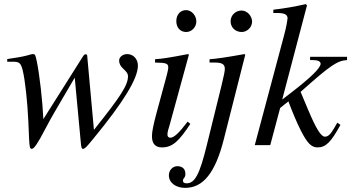

<svg xmlns="http://www.w3.org/2000/svg" viewBox="-20 -703 1701 930"><path d="M403 -426C403 -437 401 -440 395 -440C390 -440 387 -438 382 -430L190 -126C186 -214 172 -339 158 -407C151 -439 150 -441 139 -441C132 -441 123 -437 110 -434C80 -426 46 -422 15 -417V-404H43C72 -404 81 -399 90 -362C102 -314 113 -207 117 -120L121 -29C123 10 125 18 134 18C145 18 162 -7 198 -76C217 -112 235 -145 253 -175L342 -327L371 -17C373 9 375 18 382 18C391 18 400 8 427 -25L436 -36C574 -204 648 -321 648 -385C648 -417 626 -441 596 -441C574 -441 557 -426 557 -410C557 -396 562 -384 578 -369C594 -354 600 -346 600 -334C600 -291 566 -238 435 -74Z M889 -114C846 -57 822 -36 805 -36C797 -36 791 -41 791 -51C791 -65 796 -78 801 -95L895 -438L891 -441C790 -422 770 -419 731 -416V-400C785 -399 795 -396 795 -376C795 -368 791 -350 786 -332L738 -155C723 -99 716 -64 716 -44C716 -7 732 11 765 11C815 11 847 -19 902 -103ZM931 -599C931 -628 908 -654 881 -654C854 -654 834 -632 834 -601C834 -569 853 -548 882 -548C908 -548 931 -571 931 -599Z M1168 -438 1164 -441C1080 -426 1027 -418 995 -416V-400H1021C1057 -400 1069 -391 1069 -369C1069 -359 1065 -338 1053 -289L981 3C947 141 924 185 884 185C872 185 866 180 866 173C866 158 878 161 878 139C878 118 866 102 839 102C816 102 798 122 798 146C798 182 831 207 877 207C964 207 1023 134 1064 -28ZM1201 -598C1201 -626 1177 -652 1150 -652C1122 -652 1097 -630 1097 -600C1097 -569 1121 -548 1151 -548C1177 -548 1201 -571 1201 -598Z M1661 -428H1482V-412H1496C1521 -412 1533 -405 1533 -394C1533 -374 1484 -326 1390 -254L1347 -221L1467 -677L1461 -683C1402 -670 1363 -663 1304 -656V-640H1322C1356 -640 1371 -634 1373 -616C1371 -599 1368 -576 1355 -528L1214 0H1289L1337 -180L1377 -212C1393 -168 1419 -106 1437 -71C1469 -8 1489 11 1518 11C1558 11 1583 -14 1629 -98L1614 -109C1609 -100 1604 -91 1599 -83C1581 -52 1569 -41 1554 -41C1535 -41 1512 -78 1473 -170L1436 -258C1583 -389 1614 -409 1661 -412Z"/></svg>

Font: XITS
Style: Italic
Weight: 400
Italic angle: -16.33°
Designer: MicroPress Inc., with final additions and corrections provided by Coen Hoffman, Elsevier (retired)
Version: Version 1.302